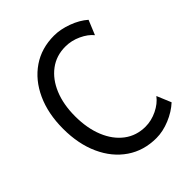

<svg xmlns="http://www.w3.org/2000/svg" viewBox="-206 -847 974 974"><g transform="rotate(-45 281.0 -360.5)"><path d="M346.7 7.8Q256.3 7.8 188.5 -38.6Q120.6 -85 82.8 -168Q44.9 -251 44.9 -360.4Q44.9 -469.2 82.8 -552Q120.6 -634.8 188.5 -681.2Q256.3 -727.5 346.7 -727.5Q391.6 -727.5 442.4 -709Q493.2 -690.4 527.3 -660.2L495.1 -582Q473.1 -609.4 432.4 -628.4Q391.6 -647.5 347.7 -647.5Q282.7 -647.5 234.4 -611.3Q186 -575.2 159.4 -511Q132.8 -446.8 132.8 -362.3Q132.8 -276.4 159.7 -210.9Q186.5 -145.5 235.1 -108.9Q283.7 -72.3 348.6 -72.3Q391.1 -72.3 432.4 -92.3Q473.6 -112.3 497.1 -143.6L529.3 -66.4Q494.1 -33.7 443.8 -12.9Q393.6 7.8 346.7 7.8Z"/></g></svg>

Font: Reddit Mono
Style: Regular
Weight: 400
Monospace: yes
Designer: Stephen Hutchings
Foundry: Reddit
Version: Version 1.014; ttfautohint (v1.8.4.7-5d5b)